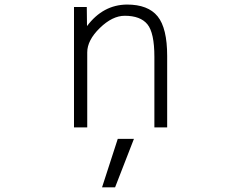

<svg xmlns="http://www.w3.org/2000/svg" viewBox="-20 -553 1040 835"><path d="M562.5 50.8 480.5 261.7H423.8L492.2 50.8ZM358.4 -439.5Q427.7 -532.2 532.2 -533.2Q624 -533.2 665.5 -481.9Q707 -430.7 707 -309.6V1H651.4V-305.7Q651.4 -410.2 621.1 -447.3Q590.8 -484.4 522.5 -484.4Q468.8 -484.4 414.1 -431.2Q359.4 -377.9 359.4 -325.2V1H301.8V-522.5H357.4Z"/></svg>

Font: Gen Shin Gothic Monospace Light
Style: Regular
Weight: 300
Designer: [Source Han Sans]
Ryoko NISHIZUKA  (kana & ideographs); Paul D. Hunt (Latin, Greek & Cyrillic); Wenlong ZHANG  (bopomofo
Version: Version 1.002.20150607